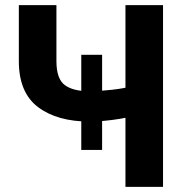

<svg xmlns="http://www.w3.org/2000/svg" viewBox="-20 -731 721 751"><path d="M379.4 -516.6V-144.5H297.9V-516.6ZM53.7 -710.9H200.7V-491.7Q200.7 -422.9 233.2 -398.4Q265.6 -374 331.1 -374Q365.2 -374 418.2 -379.9Q471.2 -385.7 501.5 -396V-277.8Q481.4 -271.5 450.2 -266.4Q418.9 -261.2 386.7 -258.3Q354.5 -255.4 331.1 -255.4Q204.1 -255.4 128.9 -312Q53.7 -368.7 53.7 -491.7ZM470.7 -710.9H617.7V0H470.7Z"/></svg>

Font: RobotoDEMO
Style: Regular
Weight: 400
Designer: Christian Robertson
Foundry: Google
Version: Version 2.136